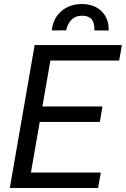

<svg xmlns="http://www.w3.org/2000/svg" viewBox="-20 -935 626 955"><path d="M28.8 0ZM476.6 -328.6H177.7L133.8 -76.7H481.4L467.8 0H28.8L152.3 -710.9H586.4L572.8 -633.8H230.5L190.9 -405.3H489.7ZM449.2 -783.7Q453.6 -855 391.1 -856.9Q356 -857.4 335.7 -836.9Q315.4 -816.4 309.1 -784.2L237.8 -783.7Q243.7 -844.2 285.9 -880.1Q328.1 -916 391.6 -915Q452.6 -913.1 487.5 -876.7Q522.5 -840.3 520.5 -783.2Z"/></svg>

Font: Roboto
Style: Italic
Weight: 400
Italic angle: -12°
Designer: Google
Version: Version 2.134; 2016; ttfautohint (v1.6)